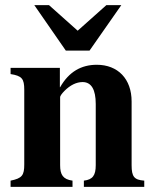

<svg xmlns="http://www.w3.org/2000/svg" viewBox="-20 -724 596 744"><path d="M450 -704H392L281 -605L170 -704H113L235 -528H327ZM539 0V-24C500 -27 490 -39 490 -84V-331C490 -418 437 -473 355 -473C295 -473 247 -446 213 -386H212V-461H21V-437C65 -430 74 -419 74 -376V-87C74 -45 66 -33 21 -24V0H261V-24C224 -29 213 -47 213 -84V-348C213 -352 220 -362 230 -372C252 -394 276 -406 300 -406C334 -406 351 -377 351 -321V-84C351 -44 339 -28 305 -24V0Z"/></svg>

Font: XITS Math
Style: Bold
Weight: 700
Designer: MicroPress Inc., with final additions and corrections provided by Coen Hoffman, Elsevier (retired)
Version: Version 1.105